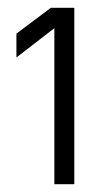

<svg xmlns="http://www.w3.org/2000/svg" viewBox="-20 -760 263 491"><path d="M170 -740V-289H119V-688L22 -613V-674L110 -740Z"/></svg>

Font: Khand
Style: Regular
Weight: 400
Designer: Devanagari: Sanchit Sawaria, Jyotish Sonowal; Latin: Satya Rajpurohit
Foundry: Indian Type Foundry
Version: Version 1.101;PS 1.0;hotconv 1.0.78;makeotf.lib2.5.61930; tt